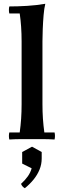

<svg xmlns="http://www.w3.org/2000/svg" viewBox="-20 -734 337 1013"><path d="M268 -35Q272 -17 268 2Q236 0 206.5 0Q177 0 149 0Q121 0 91.5 0Q62 0 29 2Q25 -17 29 -35H84Q89 -71 91.5 -107.5Q94 -144 94 -184V-516Q94 -595 84 -663H29Q25 -682 29 -700Q74 -700 123 -703Q172 -706 219 -714Q213 -690 210 -654Q207 -618 205.5 -580.5Q204 -543 204 -516V-184Q204 -144 206.5 -107.5Q209 -71 214 -35ZM149 40 200 68V102Q200 133 188.5 161Q177 189 157 213.5Q137 238 111 259Q104 255 99 249.5Q94 244 91 236Q113 216 127 196Q141 176 147 154L97 129V68Z"/></svg>

Font: Poltawski Nowy Medium
Style: Regular
Weight: 500
Version: Version 1.001;gftools[0.9.25]